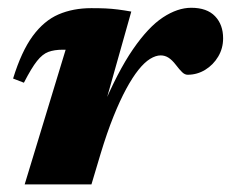

<svg xmlns="http://www.w3.org/2000/svg" viewBox="-20 -486 608 506"><path d="M153 -355Q151 -355 149.2 -355Q147.5 -355 145.5 -355Q123 -355 107.5 -349.2Q92 -343.5 77.5 -325.2Q63 -307 43 -268L14.5 -279Q36.5 -350.5 66.2 -391Q96 -431.5 134.2 -448Q172.5 -464.5 220.5 -464.5Q242 -464.5 258.2 -463.8Q274.5 -463 290.5 -461Q306.5 -459 326 -455.5L249.5 -184.5L247.5 -196Q290 -297.5 330.5 -356.2Q371 -415 409.5 -440.2Q448 -465.5 484 -465.5Q525.5 -465.5 546.8 -443.2Q568 -421 568 -385Q568 -358.5 555 -336.8Q542 -315 520.8 -302Q499.5 -289 474.5 -289Q467 -289 460 -295.8Q453 -302.5 443.5 -315Q433.5 -328 424 -334Q414.5 -340 403.5 -340Q390.5 -340 375.5 -330.8Q360.5 -321.5 344.8 -301.8Q329 -282 312.5 -251.5Q296 -221 279 -178.8Q262 -136.5 245.5 -82L221 0H45Z"/></svg>

Font: Newsreader 16pt 16pt ExtraBold
Style: Italic
Weight: 800
Italic angle: -17°
Version: Version 1.003